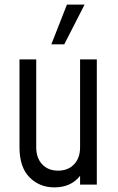

<svg xmlns="http://www.w3.org/2000/svg" viewBox="-20 -800 510 832"><path d="M215.5 12Q151 12 107.8 -31.8Q64.5 -75.5 64.5 -161.5V-542.5H137V-161.5Q137 -115.5 162.8 -88Q188.5 -60.5 231.5 -60.5Q275 -60.5 301 -88Q327 -115.5 327 -161.5V-542.5H399.5V0H327V-38Q287.5 12 215.5 12ZM202.5 -608 270 -780H346.5L258.5 -608Z"/></svg>

Font: Mohave
Style: Regular
Weight: 400
Designer: Gumpita Rahayu
Foundry: Tokotype
Version: Version 2.003; ttfautohint (v1.8.3)